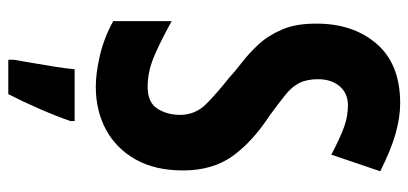

<svg xmlns="http://www.w3.org/2000/svg" viewBox="-281 -549 985 463"><g transform="rotate(90 211.5 -317.5)"><path d="M391 -266Q391 -199 364.5 -152Q338 -105 292.5 -80.5Q247 -56 189 -56Q156 -56 113.5 -66Q71 -76 31 -98V-239Q72 -216 111.5 -198.5Q151 -181 189 -181Q227 -181 242 -204.5Q257 -228 257 -259Q257 -296 231 -322Q205 -348 167 -378Q152 -392 130.5 -408.5Q109 -425 87.5 -448Q66 -471 51.5 -504.5Q37 -538 37 -585Q36 -675 85 -732.5Q134 -790 229 -790Q263 -790 302 -779Q341 -768 393 -742L353 -624Q311 -646 285.5 -655Q260 -664 234 -664Q205 -664 188 -644Q171 -624 171 -592Q171 -565 180 -547Q189 -529 209 -513Q229 -497 259 -475Q323 -433 357 -385Q391 -337 391 -266ZM272 5Q259 42 242 81Q225 120 207 155H124V142Q127 125 131.5 98.5Q136 72 140.5 44.5Q145 17 147 -5H272Z"/></g></svg>

Font: Noto Sans Malayalam UI ExtraCondensed
Style: Bold
Weight: 700
Width: 2
Designer: Jelle Bosma - Monotype Design Team
Foundry: Monotype Imaging Inc.
Version: Version 2.104; ttfautohint (v1.8.4.7-5d5b)